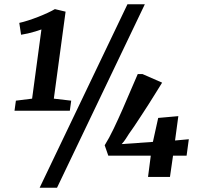

<svg xmlns="http://www.w3.org/2000/svg" viewBox="-20 -835 931 906"><path d="M55 -360 131.5 -369.5 175.5 -696Q163.5 -691.5 146.5 -686.5Q129.5 -681.5 111.5 -677.2Q93.5 -673 79.5 -671L71 -727Q89.5 -731 112.8 -738.5Q136 -746 159.8 -755.2Q183.5 -764.5 204.5 -774.2Q225.5 -784 239 -792L289.5 -780L234 -369.5L316 -360L309.5 -312.5H48.5ZM581.5 -815H663.5L249 51H167ZM678.5 0 691.5 -100.5H491L474 -149.5Q495 -183 516.5 -228Q538 -273 559 -320.8Q580 -368.5 598.2 -411.8Q616.5 -455 630 -485.5H652.5L745 -445Q730 -421 713.2 -393.8Q696.5 -366.5 678.8 -339Q661 -311.5 644.2 -285.8Q627.5 -260 613.2 -238.8Q599 -217.5 588.5 -203.5Q582 -193.5 573.5 -180Q565 -166.5 554 -155L701.5 -165.5L726.5 -278.5L821.5 -287L806 -172L871 -178L860.5 -100.5H796.5L782 0Z"/></svg>

Font: Merriweather 20pt ExtraBold
Style: Italic
Weight: 800
Italic angle: -7.8°
Version: Version 2.101